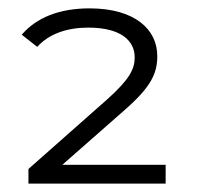

<svg xmlns="http://www.w3.org/2000/svg" viewBox="-20 -766 470 459"><path d="M376 -327V-372H129L278 -503C342 -559 356 -591 356 -632C356 -696 302 -746 194 -746C122 -746 67 -724 32 -683L69 -654C97 -685 140 -700 191 -700C270 -700 302 -668 302 -629C302 -601 290 -577 238 -530L48 -362V-327Z"/></svg>

Font: Montserrat Z
Style: Regular
Weight: 400
Designer: Julieta Ulanovsky
Foundry: Julieta Ulanovsky
Version: Version 8.000